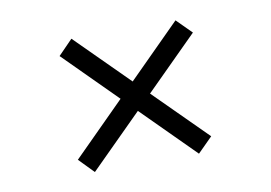

<svg xmlns="http://www.w3.org/2000/svg" viewBox="-48 -593 684 485"><g transform="rotate(-10 293.5 -350.0)"><path d="M160 -521 465 -217 427 -179 123 -483ZM427 -521 465 -483 160 -179 123 -217Z"/></g></svg>

Font: Pathway Extreme 8pt Thin 12pt ExtraLight
Style: Regular
Weight: 250
Version: Version 1.001;gftools[0.9.26]